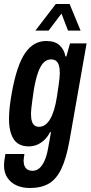

<svg xmlns="http://www.w3.org/2000/svg" viewBox="-37 -744 453 960"><path d="M112 196Q76 196 47 183.5Q18 171 0.5 145.5Q-17 120 -17 82Q-17 74 -15.5 61Q-14 48 -10 26H85Q84 36 82.5 44Q81 52 81 59Q81 76 86.5 87.5Q92 99 102 104.5Q112 110 125 110Q145 110 160 97Q175 84 186 59Q197 34 203 0Q207 -21 210.5 -41.5Q214 -62 218 -83H213Q202 -61 185.5 -45Q169 -29 149 -20.5Q129 -12 107 -12Q74 -12 52.5 -26.5Q31 -41 19.5 -72Q8 -103 8 -150Q8 -176 11.5 -208.5Q15 -241 22 -280Q47 -418 88.5 -478.5Q130 -539 194 -539Q239 -539 262 -516.5Q285 -494 290 -462H295L313 -527H396L311 -44Q295 47 270 99.5Q245 152 207 174Q169 196 112 196ZM158 -110Q174 -110 187.5 -119Q201 -128 212.5 -146.5Q224 -165 233 -194Q242 -223 248 -263Q253 -296 256 -317.5Q259 -339 260.5 -353Q262 -367 262 -378Q262 -402 257.5 -417Q253 -432 243.5 -439.5Q234 -447 218 -447Q197 -447 181 -431Q165 -415 153 -381Q141 -347 132 -294Q127 -260 124 -237.5Q121 -215 119.5 -200.5Q118 -186 118 -175Q118 -152 122.5 -137.5Q127 -123 136 -116.5Q145 -110 158 -110ZM140 -591 242 -724H311L366 -591H303L256 -714H299L206 -591Z"/></svg>

Font: Archivo ExtraCondensed SemiBold
Style: Italic
Weight: 600
Width: 2
Italic angle: -10°
Designer: Hector Gatti
Foundry: Omnibus-Type
Version: Version 2.001